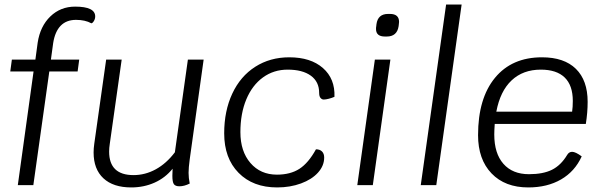

<svg xmlns="http://www.w3.org/2000/svg" viewBox="-20 -811 2648 841"><path d="M397 -739Q397 -728 391 -718.5Q385 -709 380 -709Q353 -724 313 -724Q271 -724 246 -698.5Q221 -673 213 -623L203 -550H327L320 -498H196L126 0H58L127 -498H25L32 -550H135L145 -624Q156 -696 200.5 -739Q245 -782 309 -782Q397 -782 397 -739Z M811 -113Q806 -76 806 -54Q806 -32 811 -7Q787 5 766 5Q748 5 741.5 -4.5Q735 -14 735 -41Q735 -60 736 -72Q704 -32 657 -11Q610 10 555 10Q476 10 433 -30Q390 -70 390 -143Q390 -161 393 -182L445 -550H513L461 -182Q458 -163 458 -147Q458 -44 565 -44Q616 -44 662.5 -69.5Q709 -95 746 -144L803 -550H872Z M962 -227Q962 -325 997.5 -401Q1033 -477 1098 -518.5Q1163 -560 1247 -560Q1341 -560 1394.5 -513Q1448 -466 1445 -387Q1434 -382 1420.5 -378.5Q1407 -375 1398 -375Q1390 -375 1384 -382Q1378 -389 1378 -404Q1378 -453 1341.5 -479.5Q1305 -506 1240 -506Q1179 -506 1132 -472Q1085 -438 1059 -376Q1033 -314 1033 -232Q1033 -148 1077 -97Q1121 -46 1193 -46Q1252 -46 1291.5 -71.5Q1331 -97 1364 -157Q1381 -157 1390.5 -147.5Q1400 -138 1400 -121Q1400 -85 1373 -55Q1346 -25 1298.5 -7.5Q1251 10 1194 10Q1088 10 1025 -54Q962 -118 962 -227Z M1622 -550H1690L1613 0H1545ZM1627 -684Q1627 -692 1628 -696L1629 -705Q1635 -750 1680 -750H1688Q1728 -750 1728 -715L1727 -705L1726 -696Q1719 -651 1674 -651H1666Q1627 -651 1627 -684Z M1934 -791H2002L1891 0H1823Z M2147 -268Q2145 -238 2145 -222Q2145 -139 2185 -93.5Q2225 -48 2297 -48Q2359 -48 2398 -67.5Q2437 -87 2464 -132Q2472 -146 2486 -146Q2501 -146 2528 -126Q2498 -60 2437.5 -25Q2377 10 2294 10Q2192 10 2133 -51.5Q2074 -113 2074 -219Q2074 -380 2148 -470Q2222 -560 2354 -560Q2451 -560 2502.5 -509.5Q2554 -459 2554 -365Q2554 -318 2546 -268ZM2154 -322H2486Q2489 -342 2489 -369Q2489 -437 2453.5 -471.5Q2418 -506 2349 -506Q2271 -506 2221 -459Q2171 -412 2154 -322Z"/></svg>

Font: Krub
Style: Italic
Weight: 400
Italic angle: -8°
Designer: Ekaluck Peanpanawate
Foundry: Cadson Demak Co.,Ltd.
Version: Version 1.000; ttfautohint (v1.6)